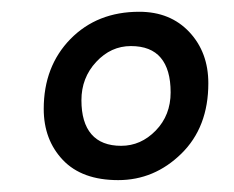

<svg xmlns="http://www.w3.org/2000/svg" viewBox="-20 -753 399 328"><path d="M54.7 -566.9Q54.7 -639.6 100.3 -686.3Q146 -732.9 217.8 -732.9Q271 -732.9 303.5 -698.2Q335.9 -663.6 335.9 -610.8Q335.9 -535.6 289.8 -490.5Q243.7 -445.3 181.9 -445.3Q120.1 -445.3 87.4 -479.7Q54.7 -514.2 54.7 -566.9ZM203.6 -674.3Q169.4 -674.3 144.3 -647.2Q119.1 -620.1 119.1 -581.8Q119.1 -543.5 136.2 -523.7Q153.3 -503.9 187 -503.9Q220.7 -503.9 246.1 -530Q271.5 -556.2 271.5 -595.2Q271.5 -634.3 254.6 -654.3Q237.8 -674.3 203.6 -674.3Z"/></svg>

Font: Emblema One
Style: Regular
Weight: 400
Designer: Riccardo De Franceschi
Foundry: Riccardo De Franceschi
Version: Version 1.003